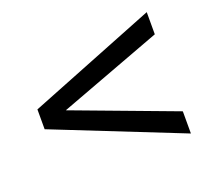

<svg xmlns="http://www.w3.org/2000/svg" viewBox="-80 -562 660 604"><g transform="rotate(-20 250.0 -260.0)"><path d="M463.9 -388.7 119.1 -259.8 463.9 -130.9V-56.6L36.1 -226.6V-293L463.9 -462.9Z"/></g></svg>

Font: BabelStone Flags
Style: Regular
Weight: 400
Designer: Andrew West
Foundry: BabelStone
Version: Version 4.12